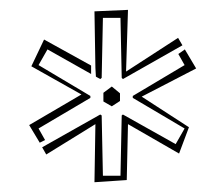

<svg xmlns="http://www.w3.org/2000/svg" viewBox="-20 -480 452 389"><path d="M164.6 -347.2V-330.1L76.2 -379.9L58.1 -348.1L163.1 -285.6V-281.7L58.1 -219.7L71.3 -196.3L60.5 -190.9L39.1 -226.6L145 -288.6L43.5 -345.7L69.3 -399.9ZM341.3 -370.6 354.5 -379.9 377.4 -341.3 267.1 -284.2 362.8 -222.2 342.8 -168.9 239.3 -228.5 236.8 -115.2 171.4 -110.8 173.3 -228.5 73.7 -167 65.4 -181.6 183.1 -248 186 -246.1 188.5 -124H224.1L226.6 -246.1L229 -248L335.9 -188L354 -219.7L249 -281.7V-285.6L354 -348.1ZM349.6 -388.2 229 -319.8 226.6 -322.3 224.1 -443.8H188.5L186 -322.3L183.1 -319.8L174.3 -324.7L173.3 -342.3L171.4 -457L239.3 -460L235.4 -335L340.8 -403.3ZM223.1 -275.4 206.5 -264.6 189.5 -274.4V-292L206.5 -304.7L223.1 -291Z"/></svg>

Font: FoglihtenNo03
Style: Regular
Weight: 500
Version: Version 0.59